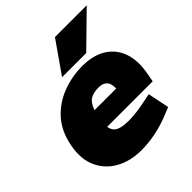

<svg xmlns="http://www.w3.org/2000/svg" viewBox="-205 -884 1029 1029"><g transform="rotate(-45 309.0 -369.5)"><path d="M277 9Q193 9 130.5 -26Q68 -61 39.5 -125Q11 -189 28 -276Q45 -367 97 -424Q149 -481 221.5 -508Q294 -535 370 -535Q453 -535 507.5 -501Q562 -467 583.5 -404.5Q605 -342 588 -255L580 -210H235Q238 -188 250.5 -175Q263 -162 286 -156.5Q309 -151 342 -151Q367 -151 396.5 -154.5Q426 -158 460 -165L516 -176L541 -54L504 -39Q444 -14 387 -2.5Q330 9 277 9ZM250 -321H414Q416 -358 399.5 -375Q383 -392 351 -392Q311 -392 287.5 -377Q264 -362 250 -321ZM252 -569 377 -748H618L435 -569Z"/></g></svg>

Font: REM Black
Style: Italic
Weight: 900
Italic angle: -11°
Designer: Octavio Pardo
Foundry: Ashler Design
Version: Version 1.005;gftools[0.9.28]